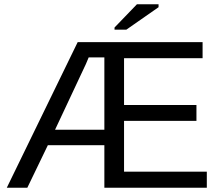

<svg xmlns="http://www.w3.org/2000/svg" viewBox="-20 -887 1040 907"><path d="M957 0H473V-201H206L109 0H12L347 -688H937V-612H566V-391H908V-316H566V-76H957ZM473 -274V-616H399L386 -585L240 -274ZM577 -747H521V-757L627 -867H729V-853Z"/></svg>

Font: Libra Sans
Style: Regular
Weight: 400
Foundry: Context Ltd
Version: Version 1.002